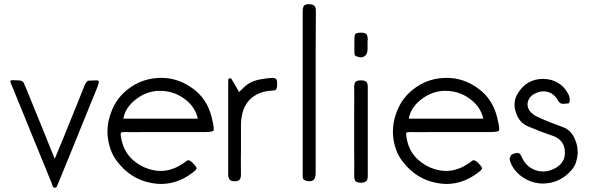

<svg xmlns="http://www.w3.org/2000/svg" viewBox="-20 -1170 2753 896"><path d="M235.4 -428.7Q256.8 -481.4 278.3 -532.2Q298.8 -583 319.3 -633.8Q333 -667 346.7 -701.2Q360.4 -734.4 373 -767.6Q382.8 -793.9 396.5 -793.9Q410.2 -794.9 431.6 -794.9Q441.4 -794.9 441.4 -787.1Q441.4 -785.2 440.4 -782.2Q436.5 -769.5 434.6 -763.7Q413.1 -710.9 391.6 -658.2Q370.1 -606.4 349.6 -554.7Q325.2 -494.1 300.8 -434.6Q276.4 -376 252 -315.4Q249 -308.6 246.1 -301.8Q244.1 -293.9 236.3 -293.9Q236.3 -293.9 236.3 -293.9Q236.3 -293.9 236.3 -293.9Q236.3 -293.9 236.3 -293.9Q236.3 -293.9 235.4 -293.9Q235.4 -293.9 235.4 -293.9Q235.4 -293.9 235.4 -293.9Q235.4 -293.9 235.4 -293.9Q235.4 -293.9 235.4 -293.9Q228.5 -293.9 225.6 -301.8Q222.7 -309.6 220.7 -316.4Q175.8 -426.8 130.9 -536.1Q85.9 -646.5 41 -756.8Q37.1 -763.7 31.2 -780.3Q29.3 -785.2 28.3 -788.1Q28.3 -795.9 36.1 -795.9Q48.8 -795.9 66.4 -794.9Q85 -793.9 89.8 -785.2Q93.8 -776.4 99.6 -762.7Q105.5 -749 109.4 -739.3Q140.6 -663.1 171.9 -585.9Q203.1 -508.8 235.4 -428.7Z M914.1 -553.7Q874 -553.7 834 -553.7Q793 -553.7 752.9 -553.7Q704.1 -553.7 656.2 -553.7Q607.4 -552.7 559.6 -553.7Q547.9 -553.7 544.9 -550.8Q542 -546.9 543.9 -535.2Q550.8 -483.4 579.1 -446.3Q607.4 -410.2 654.3 -388.7Q700.2 -369.1 745.1 -373Q791 -377.9 833 -406.2Q842.8 -412.1 851.6 -419.9Q860.4 -426.8 876 -413.1Q897.5 -391.6 897.5 -384.8Q897.5 -377 872.1 -359.4Q807.6 -312.5 733.4 -311.5Q711.9 -311.5 690.4 -315.4Q590.8 -332 526.4 -417Q506.8 -442.4 496.1 -472.7Q485.4 -502.9 482.4 -535.2Q481.4 -544.9 481.4 -555.7Q481.4 -604.5 501 -652.3Q523.4 -710 572.3 -750Q609.4 -780.3 651.4 -793.9Q690.4 -806.6 730.5 -806.6Q733.4 -806.6 735.4 -806.6Q813.5 -805.7 879.9 -756.8Q946.3 -709 967.8 -623Q977.5 -584 977.5 -568.4Q977.5 -562.5 975.6 -559.6Q969.7 -552.7 914.1 -553.7ZM903.3 -616.2Q890.6 -673.8 837.9 -710.9Q788.1 -746.1 726.6 -746.1Q723.6 -746.1 719.7 -746.1Q662.1 -744.1 612.3 -705.1Q563.5 -666 555.7 -616.2Q642.6 -616.2 729.5 -616.2Q816.4 -616.2 903.3 -616.2Z M1273.4 -779.3Q1273.4 -765.6 1270.5 -755.9Q1267.6 -747.1 1250 -747.1Q1185.5 -744.1 1146.5 -706.1Q1107.4 -667 1104.5 -592.8Q1104.5 -534.2 1104.5 -474.6Q1103.5 -416 1104.5 -356.4Q1104.5 -339.8 1098.6 -332Q1092.8 -324.2 1075.2 -324.2Q1055.7 -324.2 1050.8 -333Q1044.9 -341.8 1044.9 -357.4Q1044.9 -382.8 1044.9 -408.2Q1044.9 -484.4 1044.9 -559.6Q1044.9 -661.1 1044.9 -762.7Q1044.9 -763.7 1044.9 -765.6Q1044.9 -767.6 1044.9 -769.5Q1044.9 -774.4 1044.9 -777.3Q1044.9 -781.2 1044.9 -785.2Q1045.9 -791 1044.9 -796.9Q1044.9 -802.7 1052.7 -804.7Q1058.6 -805.7 1061.5 -799.8Q1063.5 -794.9 1066.4 -791Q1074.2 -779.3 1081.1 -766.6Q1087.9 -752.9 1095.7 -740.2Q1108.4 -753.9 1124 -767.6Q1138.7 -780.3 1153.3 -787.1Q1176.8 -796.9 1201.2 -800.8Q1224.6 -804.7 1249 -806.6Q1250 -806.6 1252 -806.6Q1264.6 -806.6 1269.5 -799.8Q1273.4 -793.9 1273.4 -783.2Q1273.4 -781.2 1273.4 -779.3Z M1453.1 -735.4Q1453.1 -641.6 1453.1 -548.8Q1453.1 -455.1 1453.1 -362.3Q1453.1 -336.9 1441.4 -329.1Q1435.5 -324.2 1423.8 -324.2Q1416 -324.2 1406.2 -327.1Q1397.5 -330.1 1394.5 -335.9Q1392.6 -341.8 1392.6 -348.6Q1392.6 -364.3 1392.6 -378.9Q1392.6 -393.6 1392.6 -409.2Q1392.6 -454.1 1392.6 -498Q1392.6 -630.9 1392.6 -762.7Q1392.6 -939.5 1392.6 -1116.2Q1392.6 -1130.9 1396.5 -1140.6Q1401.4 -1150.4 1420.9 -1150.4Q1440.4 -1150.4 1447.3 -1142.6Q1454.1 -1135.7 1454.1 -1117.2Q1453.1 -1021.5 1453.1 -925.8Q1453.1 -830.1 1453.1 -735.4Z M1632.8 -556.6Q1632.8 -608.4 1632.8 -660.2Q1633.8 -711.9 1632.8 -763.7Q1632.8 -782.2 1640.6 -789.1Q1647.5 -794.9 1662.1 -794.9Q1664.1 -794.9 1666 -794.9Q1681.6 -794.9 1689.5 -788.1Q1696.3 -782.2 1696.3 -764.6Q1696.3 -661.1 1696.3 -557.6Q1696.3 -453.1 1696.3 -348.6Q1696.3 -330.1 1688.5 -324.2Q1680.7 -317.4 1664.1 -317.4Q1644.5 -317.4 1638.7 -325.2Q1632.8 -334 1632.8 -350.6Q1633.8 -401.4 1632.8 -453.1Q1632.8 -504.9 1632.8 -556.6ZM1695.3 -960.9Q1695.3 -955.1 1695.3 -951.2Q1695.3 -946.3 1695.3 -940.4Q1695.3 -917 1680.7 -907.2Q1672.9 -902.3 1663.1 -902.3Q1654.3 -902.3 1643.6 -907.2Q1635.7 -910.2 1634.8 -916Q1633.8 -921.9 1633.8 -928.7Q1633.8 -940.4 1633.8 -953.1Q1633.8 -965.8 1633.8 -977.5Q1633.8 -981.4 1633.8 -984.4Q1633.8 -996.1 1635.7 -1005.9Q1637.7 -1017.6 1664.1 -1017.6Q1688.5 -1017.6 1692.4 -1006.8Q1696.3 -998 1696.3 -985.4Q1696.3 -982.4 1695.3 -977.5Q1695.3 -973.6 1695.3 -969.7Q1695.3 -964.8 1695.3 -960.9Z M2246.1 -553.7Q2206.1 -553.7 2166 -553.7Q2125 -553.7 2085 -553.7Q2036.1 -553.7 1988.3 -553.7Q1939.5 -552.7 1891.6 -553.7Q1879.9 -553.7 1877 -550.8Q1874 -546.9 1876 -535.2Q1882.8 -483.4 1911.1 -446.3Q1939.5 -410.2 1986.3 -388.7Q2032.2 -369.1 2077.1 -373Q2123 -377.9 2165 -406.2Q2174.8 -412.1 2183.6 -419.9Q2192.4 -426.8 2208 -413.1Q2229.5 -391.6 2229.5 -384.8Q2229.5 -377 2204.1 -359.4Q2139.6 -312.5 2065.4 -311.5Q2043.9 -311.5 2022.5 -315.4Q1922.9 -332 1858.4 -417Q1838.9 -442.4 1828.1 -472.7Q1817.4 -502.9 1814.5 -535.2Q1813.5 -544.9 1813.5 -555.7Q1813.5 -604.5 1833 -652.3Q1855.5 -710 1904.3 -750Q1941.4 -780.3 1983.4 -793.9Q2022.5 -806.6 2062.5 -806.6Q2065.4 -806.6 2067.4 -806.6Q2145.5 -805.7 2211.9 -756.8Q2278.3 -709 2299.8 -623Q2309.6 -584 2309.6 -568.4Q2309.6 -562.5 2307.6 -559.6Q2301.8 -552.7 2246.1 -553.7ZM2235.4 -616.2Q2222.7 -673.8 2169.9 -710.9Q2120.1 -746.1 2058.6 -746.1Q2055.7 -746.1 2051.8 -746.1Q1994.1 -744.1 1944.3 -705.1Q1895.5 -666 1887.7 -616.2Q1974.6 -616.2 2061.5 -616.2Q2148.4 -616.2 2235.4 -616.2Z M2516.6 -313.5Q2515.6 -313.5 2514.6 -313.5Q2461.9 -313.5 2418 -343.8Q2373 -375 2359.4 -421.9Q2358.4 -424.8 2358.4 -426.8Q2358.4 -432.6 2361.3 -437.5Q2365.2 -446.3 2366.2 -448.2Q2377 -454.1 2391.6 -456.1Q2406.2 -459 2414.1 -438.5Q2433.6 -392.6 2478.5 -376Q2523.4 -360.4 2568.4 -383.8Q2591.8 -395.5 2604.5 -415Q2617.2 -433.6 2616.2 -460Q2616.2 -486.3 2602.5 -505.9Q2588.9 -525.4 2562.5 -535.2Q2532.2 -545.9 2502 -556.6Q2471.7 -568.4 2442.4 -581.1Q2402.3 -598.6 2387.7 -644.5Q2372.1 -690.4 2393.6 -729.5Q2414.1 -765.6 2445.3 -784.2Q2475.6 -801.8 2513.7 -801.8Q2514.6 -801.8 2516.6 -801.8Q2556.6 -800.8 2585.9 -782.2Q2616.2 -763.7 2633.8 -727.5Q2639.6 -713.9 2638.7 -701.2Q2637.7 -689.5 2633.8 -687.5Q2627 -686.5 2610.4 -685.5Q2592.8 -683.6 2583 -703.1Q2565.4 -733.4 2535.2 -741.2Q2504.9 -749 2474.6 -732.4Q2447.3 -717.8 2442.4 -690.4Q2438.5 -663.1 2461.9 -641.6Q2470.7 -633.8 2481.4 -627.9Q2493.2 -622.1 2504.9 -617.2Q2530.3 -605.5 2556.6 -595.7Q2582 -585.9 2608.4 -576.2Q2643.6 -562.5 2660.2 -526.4Q2675.8 -495.1 2675.8 -460.9Q2675.8 -457 2675.8 -452.1Q2673.8 -431.6 2668 -412.1Q2661.1 -392.6 2648.4 -377.9Q2622.1 -346.7 2589.8 -331.1Q2556.6 -314.5 2516.6 -313.5Z"/></svg>

Font: Das Gitter
Style: Book
Weight: 400
Version: Version 006.000